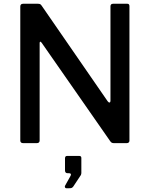

<svg xmlns="http://www.w3.org/2000/svg" viewBox="-20 -762 797 1022"><path d="M658 -742Q669 -742 669 -729V-13Q669 -7 665 -3.5Q661 0 654 0H589Q582 0 577 -1.5Q572 -3 567 -10L202 -534Q197 -541 194 -540Q191 -539 191 -533V-14Q191 0 175 0H104Q88 0 88 -14V-727Q88 -742 103 -742H181Q189 -742 193.5 -740Q198 -738 203 -730L553 -223Q559 -215 563.5 -216.5Q568 -218 568 -225V-728Q568 -742 582 -742ZM333 240Q328 240 326 235.5Q324 231 326 227L354 177Q359 169 357 164.5Q355 160 348 160H340Q326 160 326 145V81Q326 68 337 68H402Q413 68 413 79V160Q413 162 412 164.5Q411 167 411 169L370 231Q366 236 362 238Q358 240 348 240Z"/></svg>

Font: Libre Franklin Thin Medium
Style: Regular
Weight: 500
Version: Version 3.000